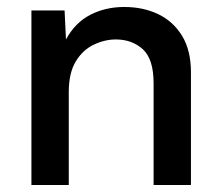

<svg xmlns="http://www.w3.org/2000/svg" viewBox="-20 -530 632 550"><path d="M70 0V-500H165L169 -417Q195 -465 238.5 -487.5Q282 -510 336 -510Q390 -510 433 -489.5Q476 -469 501.5 -427.5Q527 -386 527 -322V0H420V-291Q420 -361 389 -389Q358 -417 312 -417Q280 -417 248.5 -402Q217 -387 197 -354Q177 -321 177 -266V0Z"/></svg>

Font: Prodigy Sans Medium
Style: Regular
Weight: 500
Designer: Wei Huang
Foundry: Wei Huang
Version: Version 1.003; ttfautohint (v1.8.3)